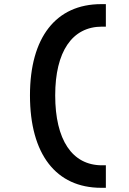

<svg xmlns="http://www.w3.org/2000/svg" viewBox="-20 -811 626 929"><path d="M469.7 97.7H492.2V-11.2H473.6C328.6 -11.2 247.1 -134.8 247.1 -349.6C247.1 -560.5 328.6 -682.1 473.6 -682.1H492.2V-791H469.7C251 -791 125 -630.4 125 -349.6C125 -64.9 251 97.7 469.7 97.7Z"/></svg>

Font: Cascadia Code PL SemiBold
Style: Regular
Weight: 600
Monospace: yes
Designer: Aaron Bell
Foundry: Saja Typeworks
Version: Version 2404.023